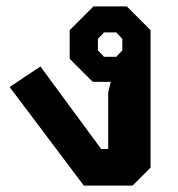

<svg xmlns="http://www.w3.org/2000/svg" viewBox="-20 -578 554 598"><path d="M10 -307 106 -371 295 -114H317V-290L325 -323H269L197 -395V-484L271 -558H375L449 -484V-56L393 0H241ZM342 -401 361 -421V-457L342 -477H304L285 -457V-421L304 -401Z"/></svg>

Font: Chakra Petch
Style: Bold
Weight: 700
Designer: Katatrad Aksorn Co.,Ltd.
Foundry: Cadson Demak Co.,Ltd.
Version: Version 1.000; ttfautohint (v1.6)